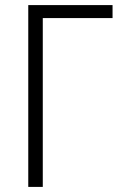

<svg xmlns="http://www.w3.org/2000/svg" viewBox="-20 -734 478 754"><path d="M91 0H148V-663H422V-714H91Z"/></svg>

Font: Noto Sans SemiCondensed Light
Style: Regular
Weight: 300
Width: 4
Designer: Monotype Design Team
Foundry: Monotype Imaging Inc.
Version: Version 2.013